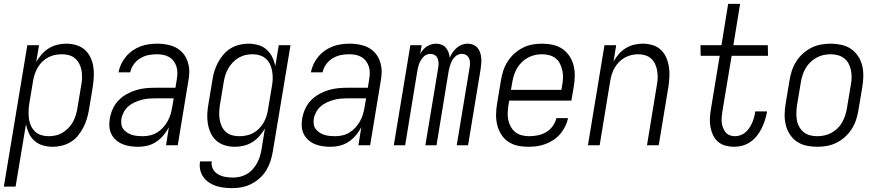

<svg xmlns="http://www.w3.org/2000/svg" viewBox="-46 -755 4566 998"><path d="M-26 215 96 -520H157L142 -433Q155 -455 171.5 -473.5Q188 -492 208.5 -504.5Q229 -517 252.5 -522.5Q276 -528 298 -528Q325 -528 350.5 -520.5Q376 -513 394.5 -496.5Q413 -480 424 -457Q435 -434 439 -408.5Q443 -383 441.5 -356Q440 -329 436 -302L416 -182Q412 -159 405 -136Q398 -113 386.5 -91Q375 -69 359 -49.5Q343 -30 321.5 -17Q300 -4 276 2Q252 8 229 8Q202 8 177.5 1Q153 -6 134 -22.5Q115 -39 104.5 -61.5Q94 -84 89 -109L35 215ZM206 -47Q224 -47 243 -51Q262 -55 278.5 -65Q295 -75 309 -89Q323 -103 332.5 -120Q342 -137 347.5 -155Q353 -173 356 -191L376 -311Q380 -331 380.5 -350Q381 -369 378 -387.5Q375 -406 366.5 -422.5Q358 -439 344.5 -451Q331 -463 313 -468Q295 -473 275 -473Q258 -473 240 -469.5Q222 -466 205 -457Q188 -448 174 -434.5Q160 -421 150.5 -404.5Q141 -388 135 -370.5Q129 -353 126 -335L106 -215Q103 -195 102.5 -175.5Q102 -156 104.5 -137Q107 -118 115 -101Q123 -84 136 -71.5Q149 -59 167.5 -53Q186 -47 206 -47Z M673 8Q652 8 631 5Q610 2 591.5 -5.5Q573 -13 557.5 -26.5Q542 -40 533 -58Q524 -76 522.5 -97Q521 -118 525 -140Q529 -164 540 -188.5Q551 -213 569.5 -232.5Q588 -252 612 -265.5Q636 -279 661 -286.5Q686 -294 711 -296.5Q736 -299 761 -299H866L873 -343Q876 -360 876 -377Q876 -394 871 -409.5Q866 -425 856 -438Q846 -451 832 -459Q818 -467 801.5 -470Q785 -473 768 -473Q746 -473 724.5 -468.5Q703 -464 683 -452Q663 -440 649 -420.5Q635 -401 631 -379H570Q574 -401 584 -422Q594 -443 609 -461Q624 -479 643.5 -492.5Q663 -506 684.5 -514Q706 -522 728.5 -525Q751 -528 772 -528Q805 -528 836.5 -520Q868 -512 891.5 -492Q915 -472 926.5 -442.5Q938 -413 938 -381Q938 -369 936.5 -357.5Q935 -346 933 -334L878 0H817L832 -94Q821 -72 804 -52Q787 -32 766 -18Q745 -4 721 2Q697 8 673 8ZM696 -47Q715 -47 734.5 -51.5Q754 -56 771 -66.5Q788 -77 801.5 -92Q815 -107 825 -124.5Q835 -142 840.5 -160.5Q846 -179 849 -198L857 -244H762Q744 -244 726 -242.5Q708 -241 689.5 -236Q671 -231 653.5 -223Q636 -215 621.5 -202.5Q607 -190 597.5 -172.5Q588 -155 585 -137Q583 -123 585 -108.5Q587 -94 595.5 -83.5Q604 -73 615.5 -65.5Q627 -58 640 -54Q653 -50 667.5 -48.5Q682 -47 696 -47Z M1162 223Q1140 223 1118.5 220.5Q1097 218 1077 211.5Q1057 205 1040 193.5Q1023 182 1011 165Q999 148 994.5 127Q990 106 994 84H1055Q1051 105 1060.5 123Q1070 141 1087.5 151Q1105 161 1125 164.5Q1145 168 1166 168Q1184 168 1202.5 163.5Q1221 159 1237.5 149.5Q1254 140 1267 125.5Q1280 111 1289.5 94Q1299 77 1304.5 59Q1310 41 1313 24L1331 -87Q1318 -65 1301.5 -46.5Q1285 -28 1264.5 -15.5Q1244 -3 1220.5 2.5Q1197 8 1175 8Q1148 8 1123 0.5Q1098 -7 1079 -23.5Q1060 -40 1049.5 -63Q1039 -86 1034.5 -111.5Q1030 -137 1031.5 -164Q1033 -191 1038 -218L1058 -338Q1061 -361 1068 -384Q1075 -407 1086.5 -429Q1098 -451 1114.5 -470.5Q1131 -490 1152 -503Q1173 -516 1197 -522Q1221 -528 1244 -528Q1271 -528 1296 -521Q1321 -514 1339.5 -497.5Q1358 -481 1369 -458.5Q1380 -436 1385 -411L1403 -520H1464L1372 33Q1368 57 1360 82Q1352 107 1338.5 129.5Q1325 152 1304.5 170.5Q1284 189 1260.5 201Q1237 213 1212 218Q1187 223 1162 223ZM1198 -47Q1215 -47 1233.5 -50.5Q1252 -54 1269 -63Q1286 -72 1299.5 -85.5Q1313 -99 1323 -115.5Q1333 -132 1338.5 -149.5Q1344 -167 1347 -185L1367 -305Q1371 -325 1371.5 -344.5Q1372 -364 1369 -383Q1366 -402 1358.5 -419Q1351 -436 1337.5 -448.5Q1324 -461 1305.5 -467Q1287 -473 1267 -473Q1249 -473 1230.5 -469Q1212 -465 1195 -455Q1178 -445 1164.5 -431Q1151 -417 1141 -400Q1131 -383 1125.5 -365Q1120 -347 1117 -329L1097 -209Q1094 -189 1093.5 -170Q1093 -151 1096 -132.5Q1099 -114 1107 -97.5Q1115 -81 1128.5 -69Q1142 -57 1160 -52Q1178 -47 1198 -47Z M1673 8Q1652 8 1631 5Q1610 2 1591.5 -5.5Q1573 -13 1557.5 -26.5Q1542 -40 1533 -58Q1524 -76 1522.5 -97Q1521 -118 1525 -140Q1529 -164 1540 -188.5Q1551 -213 1569.5 -232.5Q1588 -252 1612 -265.5Q1636 -279 1661 -286.5Q1686 -294 1711 -296.5Q1736 -299 1761 -299H1866L1873 -343Q1876 -360 1876 -377Q1876 -394 1871 -409.5Q1866 -425 1856 -438Q1846 -451 1832 -459Q1818 -467 1801.5 -470Q1785 -473 1768 -473Q1746 -473 1724.5 -468.5Q1703 -464 1683 -452Q1663 -440 1649 -420.5Q1635 -401 1631 -379H1570Q1574 -401 1584 -422Q1594 -443 1609 -461Q1624 -479 1643.5 -492.5Q1663 -506 1684.5 -514Q1706 -522 1728.5 -525Q1751 -528 1772 -528Q1805 -528 1836.5 -520Q1868 -512 1891.5 -492Q1915 -472 1926.5 -442.5Q1938 -413 1938 -381Q1938 -369 1936.5 -357.5Q1935 -346 1933 -334L1878 0H1817L1832 -94Q1821 -72 1804 -52Q1787 -32 1766 -18Q1745 -4 1721 2Q1697 8 1673 8ZM1696 -47Q1715 -47 1734.5 -51.5Q1754 -56 1771 -66.5Q1788 -77 1801.5 -92Q1815 -107 1825 -124.5Q1835 -142 1840.5 -160.5Q1846 -179 1849 -198L1857 -244H1762Q1744 -244 1726 -242.5Q1708 -241 1689.5 -236Q1671 -231 1653.5 -223Q1636 -215 1621.5 -202.5Q1607 -190 1597.5 -172.5Q1588 -155 1585 -137Q1583 -123 1585 -108.5Q1587 -94 1595.5 -83.5Q1604 -73 1615.5 -65.5Q1627 -58 1640 -54Q1653 -50 1667.5 -48.5Q1682 -47 1696 -47Z M2001 0 2087 -520H2146L2138 -474Q2144 -486 2152.5 -496Q2161 -506 2172.5 -513.5Q2184 -521 2196.5 -524.5Q2209 -528 2221 -528Q2236 -528 2249.5 -522.5Q2263 -517 2272 -506.5Q2281 -496 2285.5 -482.5Q2290 -469 2292 -454Q2297 -469 2306.5 -482.5Q2316 -496 2328 -506.5Q2340 -517 2355 -522.5Q2370 -528 2385 -528Q2400 -528 2413.5 -522.5Q2427 -517 2436 -506.5Q2445 -496 2449.5 -482.5Q2454 -469 2455.5 -454.5Q2457 -440 2455.5 -424.5Q2454 -409 2452 -394L2387 0H2328L2395 -404Q2397 -417 2397 -429Q2397 -441 2392 -452Q2387 -463 2377 -469Q2367 -475 2355 -475Q2345 -475 2335.5 -471Q2326 -467 2318.5 -459.5Q2311 -452 2305.5 -442.5Q2300 -433 2296.5 -423.5Q2293 -414 2290.5 -404.5Q2288 -395 2286 -385L2223 0H2165L2232 -404Q2234 -417 2233.5 -429Q2233 -441 2228.5 -452Q2224 -463 2213.5 -469Q2203 -475 2191 -475Q2181 -475 2171.5 -471Q2162 -467 2155 -459.5Q2148 -452 2142 -442.5Q2136 -433 2132.5 -423.5Q2129 -414 2127 -404.5Q2125 -395 2123 -385L2060 0Z M2700 8Q2671 8 2644 2Q2617 -4 2595 -19Q2573 -34 2559 -56.5Q2545 -79 2538.5 -105.5Q2532 -132 2532.5 -160.5Q2533 -189 2538 -218L2558 -338Q2562 -363 2570 -387.5Q2578 -412 2592.5 -435Q2607 -458 2627.5 -476.5Q2648 -495 2672 -507Q2696 -519 2721 -523.5Q2746 -528 2771 -528Q2800 -528 2827.5 -522Q2855 -516 2877 -501Q2899 -486 2914 -463.5Q2929 -441 2935.5 -414.5Q2942 -388 2941.5 -359.5Q2941 -331 2936 -302L2924 -232H2601L2597 -209Q2594 -189 2593 -169Q2592 -149 2596 -130.5Q2600 -112 2609.5 -95.5Q2619 -79 2633 -68Q2647 -57 2665.5 -52Q2684 -47 2704 -47Q2726 -47 2749 -51.5Q2772 -56 2792.5 -68Q2813 -80 2827 -99.5Q2841 -119 2846 -141H2907Q2902 -119 2891.5 -97.5Q2881 -76 2865.5 -58Q2850 -40 2830 -27Q2810 -14 2788.5 -6Q2767 2 2744.5 5Q2722 8 2700 8ZM2872 -288 2876 -311Q2880 -331 2880.5 -350.5Q2881 -370 2877 -388.5Q2873 -407 2865 -423.5Q2857 -440 2842.5 -451.5Q2828 -463 2809.5 -468Q2791 -473 2771 -473Q2753 -473 2734.5 -469Q2716 -465 2698.5 -455.5Q2681 -446 2666.5 -432Q2652 -418 2642 -401Q2632 -384 2626 -365.5Q2620 -347 2617 -329L2610 -288Z M3010 0 3096 -520H3157L3143 -435Q3154 -455 3170 -473.5Q3186 -492 3206.5 -504.5Q3227 -517 3249.5 -522.5Q3272 -528 3294 -528Q3321 -528 3346 -520.5Q3371 -513 3389 -496Q3407 -479 3417 -456Q3427 -433 3431 -407.5Q3435 -382 3433.5 -355.5Q3432 -329 3428 -302L3378 0H3317L3368 -311Q3372 -331 3372.5 -350Q3373 -369 3370 -387Q3367 -405 3359.5 -421.5Q3352 -438 3339 -450Q3326 -462 3308.5 -467.5Q3291 -473 3271 -473Q3254 -473 3236.5 -469Q3219 -465 3202.5 -456Q3186 -447 3172.5 -433.5Q3159 -420 3149.5 -403.5Q3140 -387 3134.5 -370Q3129 -353 3126 -335L3071 0Z M3770 8Q3747 8 3725 2Q3703 -4 3686.5 -18Q3670 -32 3660.5 -52Q3651 -72 3647 -94Q3643 -116 3644 -139.5Q3645 -163 3649 -186L3695 -465H3596L3595 -520H3704L3739 -735H3801L3766 -520H3945L3946 -465H3757L3709 -177Q3707 -162 3705.5 -147.5Q3704 -133 3705.5 -119Q3707 -105 3712 -91.5Q3717 -78 3725.5 -67.5Q3734 -57 3747 -52Q3760 -47 3774 -47Q3788 -47 3802.5 -52Q3817 -57 3828.5 -67Q3840 -77 3848.5 -89.5Q3857 -102 3863 -115.5Q3869 -129 3873 -143Q3877 -157 3879 -171L3880 -176H3941L3940 -169Q3936 -148 3929 -127Q3922 -106 3912 -86Q3902 -66 3887.5 -48Q3873 -30 3854 -17Q3835 -4 3813 2Q3791 8 3770 8Z M4201 8Q4173 8 4145.5 2Q4118 -4 4096 -19Q4074 -34 4059.5 -56.5Q4045 -79 4038.5 -105.5Q4032 -132 4032.5 -160.5Q4033 -189 4038 -218L4058 -338Q4062 -363 4070 -387.5Q4078 -412 4092.5 -435Q4107 -458 4127.5 -476.5Q4148 -495 4172 -507Q4196 -519 4221.5 -523.5Q4247 -528 4272 -528Q4300 -528 4327.5 -522Q4355 -516 4377 -501Q4399 -486 4414 -463.5Q4429 -441 4435.5 -414.5Q4442 -388 4441.5 -359.5Q4441 -331 4436 -302L4416 -182Q4412 -157 4404 -132.5Q4396 -108 4381.5 -85Q4367 -62 4346.5 -43.5Q4326 -25 4302 -13Q4278 -1 4252 3.5Q4226 8 4201 8ZM4201 -47Q4220 -47 4239 -51Q4258 -55 4275.5 -64.5Q4293 -74 4307.5 -88Q4322 -102 4331.5 -119Q4341 -136 4347 -154.5Q4353 -173 4356 -191L4376 -311Q4380 -331 4380.5 -350.5Q4381 -370 4377.5 -388.5Q4374 -407 4365.5 -423.5Q4357 -440 4342.5 -451.5Q4328 -463 4309.5 -468Q4291 -473 4272 -473Q4253 -473 4234.5 -469Q4216 -465 4198.5 -455.5Q4181 -446 4166.5 -432Q4152 -418 4142 -401Q4132 -384 4126 -365.5Q4120 -347 4117 -329L4097 -209Q4094 -189 4093.5 -169.5Q4093 -150 4096 -131.5Q4099 -113 4108 -96.5Q4117 -80 4131 -68.5Q4145 -57 4163.5 -52Q4182 -47 4201 -47Z"/></svg>

Font: Iosevka Term Curly Lt Obl
Style: Regular
Weight: 300
Italic angle: -9°
Designer: Belleve Invis
Foundry: Belleve Invis
Version: Version 32.3.0